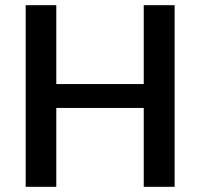

<svg xmlns="http://www.w3.org/2000/svg" viewBox="-20 -720 772 740"><path d="M197 0H79V-700H197V-396H534V-700H653V0H534V-304H197Z"/></svg>

Font: Kanit Cyrillic
Style: Regular
Weight: 400
Designer: Katatrad Team, Sasha Pavljenko
Foundry: CadsonDemak, Pavljenko + Design
Version: Version 1.002;Fontself Maker 3.5.7